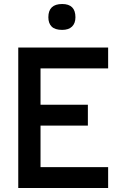

<svg xmlns="http://www.w3.org/2000/svg" viewBox="-20 -937 608 957"><path d="M221 -851Q221 -917 290 -917Q356 -917 356 -851Q356 -821 339 -804.5Q322 -788 290 -788Q254 -788 237.5 -804.5Q221 -821 221 -851ZM71 -700H519V-596H182V-415H418V-311H182V-104H519V0H71Z"/></svg>

Font: Haskoy SemiBold
Style: Regular
Weight: 600
Designer: Ertekin Erdin
Foundry: Ertekin Erdin
Version: Version 1.500; ttfautohint (v1.8.3)